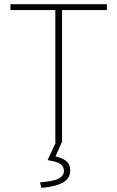

<svg xmlns="http://www.w3.org/2000/svg" viewBox="-20 -680 560 916"><path d="M244 0V-632H30V-660H490V-632H276V0ZM177 216 171 190Q237 185 261 171.5Q285 158 285 136Q285 113 266.5 101.5Q248 90 207 84L247 -2H275L245 66Q277 73 296 88.5Q315 104 315 134Q315 171 280 191Q245 211 177 216Z"/></svg>

Font: Source Sans 3 Variable
Style: Regular
Weight: 200
Designer: Paul D. Hunt
Foundry: Adobe Systems Incorporated
Version: Version 3.026